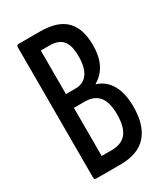

<svg xmlns="http://www.w3.org/2000/svg" viewBox="-166 -732 706 809"><g transform="rotate(-30 187.0 -327.5)"><path d="M59 0Q49 0 49 -10V-645Q49 -655 59 -655H164Q248 -655 288 -615Q328 -575 328 -494Q328 -441 310 -404.5Q292 -368 256 -347V-345Q300 -331 323 -290Q346 -249 346 -185Q346 -94 304 -47Q262 0 177 0ZM126 -71H176Q223 -71 246.5 -100Q270 -129 270 -191Q270 -249 247.5 -277Q225 -305 178 -305H126ZM126 -372H171Q211 -372 231.5 -400.5Q252 -429 252 -483Q252 -537 232 -560.5Q212 -584 169 -584H126Z"/></g></svg>

Font: Sofia Sans Extra Condensed Medium
Style: Regular
Weight: 500
Version: Version 4.100